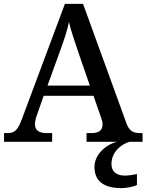

<svg xmlns="http://www.w3.org/2000/svg" viewBox="-20 -734 758 994"><path d="M1 0H250V-45H222C181 -45 161 -60 161 -91C161 -104 165 -122 171 -138L206 -238H464L502 -129C507 -115 511 -103 511 -90C511 -59 491 -45 454 -45H428V0H587C526 14 469 68 469 130C469 206 521 240 609 240C630 240 668 234 689 224V167C665 172 644 175 626 175C586 175 557 157 557 115C557 52 608 13 650 0H718V-45H706C667 -45 648 -57 633 -100L410 -714H316L95 -122C72 -59 56 -45 18 -45H1ZM226 -291 293 -476C314 -534 327 -573 337 -620C348 -573 365 -524 384 -468L445 -291Z"/></svg>

Font: Noto Serif Telugu Medium
Style: Regular
Weight: 500
Designer: Jelle Bosma - Monotype Design Team
Foundry: Monotype Imaging Inc.
Version: Version 2.005